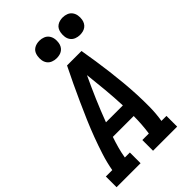

<svg xmlns="http://www.w3.org/2000/svg" viewBox="-286 -1062 1165 1165"><g transform="rotate(-45 296.5 -480.0)"><path d="M-7 0V-92H48Q58 -148 75.5 -202.5Q93 -257 113 -310.5Q133 -364 156 -417.5Q179 -471 203 -524Q227 -577 252 -630Q277 -683 303 -735H427Q436 -683 444 -630Q452 -577 458.5 -524Q465 -471 470 -418Q475 -365 477.5 -311Q480 -257 479.5 -202Q479 -147 470 -92H513V0H306V-92H362Q367 -127 369.5 -162Q372 -197 372 -232H193Q181 -197 171.5 -162.5Q162 -128 156 -92H199V0ZM371 -324Q368 -396 361.5 -466.5Q355 -537 347 -608Q314 -538 283.5 -467Q253 -396 226 -324ZM490 -810Q472 -810 455.5 -816.5Q439 -823 429 -836.5Q419 -850 416.5 -867.5Q414 -885 417 -903Q419 -916 425 -927.5Q431 -939 442 -946.5Q453 -954 465.5 -957Q478 -960 490 -960Q508 -960 524.5 -953.5Q541 -947 551 -933.5Q561 -920 564 -902.5Q567 -885 564 -867Q562 -854 555.5 -842.5Q549 -831 538.5 -823.5Q528 -816 515.5 -813Q503 -810 490 -810ZM290 -810Q272 -810 255.5 -816.5Q239 -823 229 -836.5Q219 -850 216.5 -867.5Q214 -885 217 -903Q219 -916 225 -927.5Q231 -939 242 -946.5Q253 -954 265.5 -957Q278 -960 290 -960Q308 -960 324.5 -953.5Q341 -947 351 -933.5Q361 -920 364 -902.5Q367 -885 364 -867Q362 -854 355.5 -842.5Q349 -831 338.5 -823.5Q328 -816 315.5 -813Q303 -810 290 -810Z"/></g></svg>

Font: Iosevka Curly Slab SmBdExObl
Style: Regular
Weight: 600
Width: 7
Italic angle: -9°
Monospace: yes
Designer: Belleve Invis
Foundry: Belleve Invis
Version: Version 11.1.0; ttfautohint (v1.8.3)